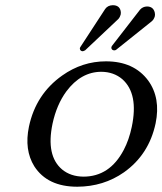

<svg xmlns="http://www.w3.org/2000/svg" viewBox="-20 -705 622 735"><path d="M572.8 -643.1Q569.3 -630.9 561.5 -624L424.3 -514.2Q420.9 -512.2 418 -512.2Q407.7 -512.2 406.2 -521.5Q406.2 -523.9 406.7 -524.9Q407.7 -527.8 408.2 -528.8L516.1 -668Q526.4 -679.7 542.5 -680.2Q566.4 -680.2 572.3 -657.7Q574.2 -649.9 572.8 -643.1ZM441.9 -648.9Q439 -638.7 433.6 -632.8L305.7 -512.2Q301.3 -509.8 297.4 -508.8Q287.1 -508.8 285.6 -518.6Q285.6 -521 286.1 -522Q287.1 -524.4 287.6 -524.9L382.8 -670.9Q392.6 -684.6 411.6 -685.1Q437 -685.1 441.9 -663.1Q443.4 -655.8 441.9 -648.9ZM368.2 -430.2Q290 -430.2 233.9 -355Q196.8 -304.2 181.2 -231.9Q155.3 -108.9 217.8 -56.2Q250.5 -29.3 299.3 -28.8Q399.9 -28.8 453.6 -130.9Q474.1 -169.9 484.4 -219.2Q511.2 -346.2 448.2 -401.9Q415.5 -429.7 368.2 -430.2ZM575.7 -232.9Q550.3 -113.3 454.6 -45.4Q376.5 9.3 275.9 9.8Q161.6 9.8 111.3 -68.4Q72.3 -131.3 90.8 -220.2Q117.2 -344.7 218.3 -416Q294.9 -470.2 385.7 -470.2Q492.7 -470.2 547.4 -396.5Q595.7 -329.6 575.7 -232.9Z"/></svg>

Font: Linux Biolinum Capitals O
Style: Italic Samll Caps
Weight: 400
Italic angle: -12°
Designer: Philipp H. Poll
Foundry: Philipp H. Poll
Version: Version 0.6.2